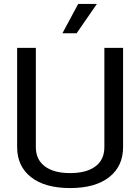

<svg xmlns="http://www.w3.org/2000/svg" viewBox="-20 -943 711 975"><path d="M67 -196V-700H162V-196Q162 -133 207.5 -98.5Q253 -64 336 -64Q419 -64 464.5 -98Q510 -132 510 -196V-700H605V-196Q605 -99 534.5 -43.5Q464 12 336 12Q208 12 137.5 -43.5Q67 -99 67 -196ZM377 -923H472L369 -774H297Z"/></svg>

Font: KoHo Medium
Style: Regular
Weight: 500
Version: Version 1.000; ttfautohint (v1.6)